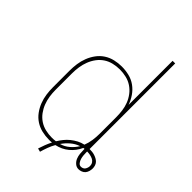

<svg xmlns="http://www.w3.org/2000/svg" viewBox="-244 -823 996 996"><g transform="rotate(45 254.0 -325.0)"><path d="M253 85 234 80Q240 61 247 43Q254 25 263 7Q257 8 252 8Q247 8 241 8Q215 8 189.5 2Q164 -4 142.5 -18Q121 -32 105.5 -53Q90 -74 80.5 -98.5Q71 -123 67.5 -148.5Q64 -174 64 -200V-320Q64 -346 67.5 -371.5Q71 -397 80.5 -421.5Q90 -446 105.5 -467Q121 -488 142.5 -502Q164 -516 189.5 -522Q215 -528 241 -528Q268 -528 295 -521.5Q322 -515 344 -499Q366 -483 381.5 -460.5Q397 -438 406 -412V-735H425V-107Q435 -107 444.5 -106Q454 -105 463 -102Q472 -99 480.5 -94.5Q489 -90 495.5 -83Q502 -76 505 -66.5Q508 -57 508 -47Q508 -37 505 -26.5Q502 -16 495.5 -8Q489 0 478.5 4Q468 8 458 8Q443 8 431.5 -2Q420 -12 414.5 -25.5Q409 -39 407.5 -53.5Q406 -68 406 -83V-89Q404 -89 402 -88.5Q400 -88 398 -88Q390 -70 378.5 -55Q367 -40 352.5 -28Q338 -16 321 -8Q304 0 285 4Q274 23 266.5 43.5Q259 64 253 85ZM245 -10Q252 -10 259 -10.5Q266 -11 273 -12Q283 -28 295 -43Q307 -58 322 -70Q337 -82 354 -91Q371 -100 390 -104Q399 -127 402.5 -151.5Q406 -176 406 -200V-320Q406 -344 403 -367.5Q400 -391 391.5 -413Q383 -435 368.5 -454Q354 -473 334.5 -486Q315 -499 291.5 -504.5Q268 -510 245 -510Q221 -510 197.5 -504.5Q174 -499 154.5 -486Q135 -473 121 -454Q107 -435 98.5 -413Q90 -391 86.5 -367.5Q83 -344 83 -320V-200Q83 -176 86.5 -152.5Q90 -129 98.5 -107Q107 -85 121 -66Q135 -47 154.5 -34Q174 -21 197.5 -15.5Q221 -10 245 -10ZM405 -107H406V-108Q406 -107 405 -107ZM458 -10Q465 -10 471.5 -13Q478 -16 481.5 -21.5Q485 -27 487 -33.5Q489 -40 489 -47Q489 -58 483 -67Q477 -76 467 -80.5Q457 -85 446.5 -87Q436 -89 425 -89V-83Q425 -72 426 -61Q427 -50 430 -39.5Q433 -29 440 -19.5Q447 -10 458 -10ZM298 -17Q324 -24 345 -42Q366 -60 380 -83Q354 -74 333.5 -56.5Q313 -39 298 -17Z"/></g></svg>

Font: Iosevka Term Curly Thin
Style: Regular
Weight: 100
Designer: Belleve Invis
Foundry: Belleve Invis
Version: Version 32.3.0